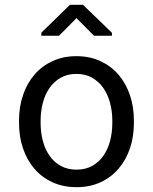

<svg xmlns="http://www.w3.org/2000/svg" viewBox="-20 -773 640 803"><path d="M448.2 -635.7V-623.5H373L299.8 -697.3L227.1 -623.5H152.8V-636.2L272.5 -752.9H327.1ZM59.6 -269Q59.6 -326.2 76.2 -375.2Q92.8 -424.3 123.8 -460.4Q154.8 -496.6 199.2 -517.3Q243.7 -538.1 299.3 -538.1Q355.5 -538.1 400.1 -517.3Q444.8 -496.6 475.8 -460.4Q506.8 -424.3 523.4 -375.2Q540 -326.2 540 -269V-258.3Q540 -201.2 523.4 -152.3Q506.8 -103.5 475.8 -67.4Q444.8 -31.2 400.4 -10.7Q356 9.8 300.3 9.8Q244.1 9.8 199.5 -10.7Q154.8 -31.2 123.8 -67.4Q92.8 -103.5 76.2 -152.3Q59.6 -201.2 59.6 -258.3ZM149.9 -258.3Q149.9 -219.2 159.2 -183.8Q168.5 -148.4 187.3 -121.6Q206.1 -94.7 234.4 -79.1Q262.7 -63.5 300.3 -63.5Q337.4 -63.5 365.5 -79.1Q393.6 -94.7 412.4 -121.6Q431.2 -148.4 440.4 -183.8Q449.7 -219.2 449.7 -258.3V-269Q449.7 -307.6 440.2 -343Q430.7 -378.4 411.9 -405.3Q393.1 -432.1 365 -448Q336.9 -463.9 299.3 -463.9Q261.7 -463.9 233.9 -448Q206.1 -432.1 187.3 -405.3Q168.5 -378.4 159.2 -343Q149.9 -307.6 149.9 -269Z"/></svg>

Font: TypoPRO Roboto Mono
Style: Regular
Weight: 400
Designer: Google
Version: Version 2.000986; 2015; ttfautohint (v1.3)